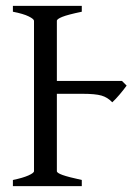

<svg xmlns="http://www.w3.org/2000/svg" viewBox="-20 -635 465 655"><path d="M262 -315H126L140 -359H396L412 -343Q402 -329 388 -312.5Q374 -296 363 -286Q347 -303 326 -309Q305 -315 262 -315ZM174 -51Q174 -45 193.5 -38Q213 -31 259 -21V0H24V-21Q58 -28 77 -36.5Q96 -45 96 -51V-564Q96 -570 78 -579Q60 -588 24 -595V-615H259V-595Q211 -585 192.5 -577.5Q174 -570 174 -564Z"/></svg>

Font: ChillKai
Style: Regular
Weight: 400
Designer: ChillType
Foundry: 寒蝉字型
Version: Version 2.000